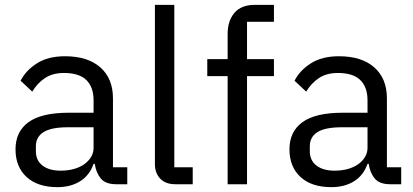

<svg xmlns="http://www.w3.org/2000/svg" viewBox="-20 -760 1704 792"><path d="M460 0Q415 0 395.5 -24Q376 -48 371 -84H366Q349 -36 310 -12Q271 12 217 12Q135 12 89.5 -30Q44 -72 44 -144Q44 -217 97.5 -256Q151 -295 264 -295H366V-346Q366 -401 336 -430Q306 -459 244 -459Q197 -459 165.5 -438Q134 -417 113 -382L65 -427Q86 -469 132 -498.5Q178 -528 248 -528Q342 -528 394 -482Q446 -436 446 -354V-70H505V0ZM230 -56Q260 -56 285 -63Q310 -70 328 -83Q346 -96 356 -113Q366 -130 366 -150V-235H260Q191 -235 159.5 -215Q128 -195 128 -157V-136Q128 -98 155.5 -77Q183 -56 230 -56Z M704 0Q662 0 640.5 -23.5Q619 -47 619 -83V-740H699V-70H775V0Z M919 -446H835V-516H919V-620Q919 -674 947 -707Q975 -740 1032 -740H1110V-670H999V-516H1110V-446H999V0H919Z M1590 0Q1545 0 1525.5 -24Q1506 -48 1501 -84H1496Q1479 -36 1440 -12Q1401 12 1347 12Q1265 12 1219.5 -30Q1174 -72 1174 -144Q1174 -217 1227.5 -256Q1281 -295 1394 -295H1496V-346Q1496 -401 1466 -430Q1436 -459 1374 -459Q1327 -459 1295.5 -438Q1264 -417 1243 -382L1195 -427Q1216 -469 1262 -498.5Q1308 -528 1378 -528Q1472 -528 1524 -482Q1576 -436 1576 -354V-70H1635V0ZM1360 -56Q1390 -56 1415 -63Q1440 -70 1458 -83Q1476 -96 1486 -113Q1496 -130 1496 -150V-235H1390Q1321 -235 1289.5 -215Q1258 -195 1258 -157V-136Q1258 -98 1285.5 -77Q1313 -56 1360 -56Z"/></svg>

Font: Aneliza
Style: Regular
Weight: 400
Designer: Mike Abbink, Paul van der Laan, Pieter van Rosmalen
Foundry: Bold Monday
Version: Version 3.001;September 8, 2019;FontCreator 11.5.0.2425 64-b